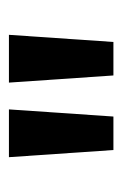

<svg xmlns="http://www.w3.org/2000/svg" viewBox="58 -814 274 430"><g transform="rotate(-90 195.0 -599.0)"><path d="M74 -482H149L165 -716H58ZM241 -482H316L332 -716H225Z"/></g></svg>

Font: Uncut Sans Medium
Style: Regular
Weight: 500
Designer: Kasper Nordkvist
Foundry: UNCUT.wtf
Version: Version 1.304;Glyphs 3.2 (3246)